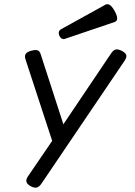

<svg xmlns="http://www.w3.org/2000/svg" viewBox="-20 -691 640 908"><path d="M505.4 -438.5 242.2 -47.4 112.8 142.1Q102.1 157.7 105 168.7Q107.9 179.7 125 189.5Q141.6 198.7 153.3 196Q165 193.4 175.8 177.7L570.3 -405.3Q580.6 -421.4 576.7 -431.9Q572.8 -442.4 554.7 -451.2Q537.1 -459.5 526.6 -456.8Q516.1 -454.1 505.4 -438.5ZM100.6 -410.2 237.3 7.3 291 -68.4 172.4 -434.6Q167.5 -449.7 157.7 -453.1Q147.9 -456.5 128.4 -451.2Q107.9 -445.8 101.6 -436Q95.2 -426.3 100.6 -410.2ZM269.5 -553.2Q252.4 -543.5 260.3 -522.9Q263.7 -514.2 271 -509.3Q278.3 -504.4 287.1 -507.3L522 -586.9Q546.4 -595.2 522 -639.2Q507.8 -664.6 495.8 -669.4Q483.9 -674.3 472.7 -665.5Z"/></svg>

Font: Courier Prime Code
Style: Italic
Weight: 400
Italic angle: -10°
Designer: Alan Dague-Greene
Foundry: Quote-Unquote Apps
Version: Version 3.18